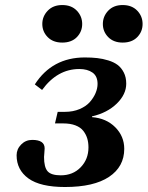

<svg xmlns="http://www.w3.org/2000/svg" viewBox="-20 -730 586 762"><path d="M45.9 -113.8Q45.9 -138.2 64 -156.5Q82 -174.8 107.9 -174.8Q157.2 -174.8 157.2 -141.1Q157.2 -134.8 156 -123Q154.8 -111.3 154.8 -106.9Q154.8 -66.4 168.9 -50.3Q183.1 -34.2 221.2 -34.2Q269.5 -34.2 300.3 -66.2Q331.1 -98.1 331.1 -145Q331.1 -164.6 326.2 -180.7Q321.3 -196.8 310.5 -210.7Q299.8 -224.6 279.5 -232.4Q259.3 -240.2 231 -240.2H198.2L209 -286.1H237.8Q270 -286.1 295.9 -297.1Q321.8 -308.1 336.7 -325.2Q351.6 -342.3 359.4 -360.8Q367.2 -379.4 367.2 -397Q367.2 -427.7 347.2 -441.9Q327.1 -456.1 294.9 -456.1Q207.5 -456.1 147 -373L118.2 -395Q187 -502 316.9 -502Q343.8 -502 365.7 -499.5Q387.7 -497.1 409.9 -490.2Q432.1 -483.4 447 -472.2Q461.9 -460.9 471.4 -442.1Q481 -423.3 481 -397.9Q481 -355.5 443.4 -318.8Q405.8 -282.2 345.2 -268.1V-265.1Q401.9 -260.7 437.5 -224.9Q473.1 -189 473.1 -139.2Q473.1 -68.4 412.8 -28.1Q352.5 12.2 237.8 12.2Q140.1 12.2 93 -21.7Q45.9 -55.7 45.9 -113.8ZM227.1 -710Q263.7 -710 284.9 -687.7Q306.2 -665.5 306.2 -634.8Q306.2 -604.5 285.2 -582.8Q264.2 -561 227.1 -561Q190.4 -561 169.2 -582.8Q147.9 -604.5 147.9 -634.8Q147.9 -665 169.4 -687.5Q190.9 -710 227.1 -710ZM466.8 -710Q503.4 -710 524.7 -687.7Q545.9 -665.5 545.9 -634.8Q545.9 -604.5 524.9 -582.8Q503.9 -561 466.8 -561Q430.7 -561 409.4 -582.8Q388.2 -604.5 388.2 -634.8Q388.2 -665 409.4 -687.5Q430.7 -710 466.8 -710Z"/></svg>

Font: Linguistics Pro
Style: Bold Italic
Weight: 700
Italic angle: -12°
Designer: Stefan Peev, Context Ltd
Foundry: Stefan Peev, Context Ltd
Version: Version 001.000